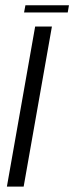

<svg xmlns="http://www.w3.org/2000/svg" viewBox="-20 -690 275 710"><path d="M69 -644H230.5L235 -670.5H74ZM5.5 0H67.5L172 -592H110Z"/></svg>

Font: Anybody Thin Light
Style: Italic
Weight: 300
Italic angle: -10°
Version: Version 1.113;gftools[0.9.25]